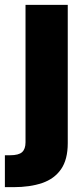

<svg xmlns="http://www.w3.org/2000/svg" viewBox="-64 -566 340 790"><path d="M41 -545.9H214.8V22.9Q214.8 90.3 187.3 130.1Q159.7 169.9 109.6 187Q59.6 204.1 -8.8 204.1H-43.9V72.8H-22.9Q13.2 72.8 27.1 59.8Q41 46.9 41 19.5Z"/></svg>

Font: Inter Tight ExtraBold
Style: Regular
Weight: 800
Designer: Rasmus Andersson
Foundry: rsms
Version: Version 3.004; ttfautohint (v1.8.4.7-5d5b)